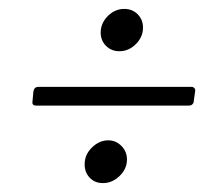

<svg xmlns="http://www.w3.org/2000/svg" viewBox="-20 -545 469 431"><path d="M206 -472Q206 -493 222 -509Q238 -525 259 -525Q277 -525 289 -513Q301 -501 301 -483Q301 -462 285 -446Q269 -430 248 -430Q230 -430 218 -442Q206 -454 206 -472ZM53 -318 55 -340Q57 -350 66 -350H410Q414 -350 416.5 -347Q419 -344 418 -340L415 -318Q415 -314 412 -311Q409 -308 404 -308H61Q51 -308 53 -318ZM170 -176Q170 -198 186.5 -214Q203 -230 223 -230Q240 -230 252.5 -217.5Q265 -205 265 -187Q265 -166 248.5 -150Q232 -134 211 -134Q193 -134 181.5 -146Q170 -158 170 -176Z"/></svg>

Font: Barlow Condensed Light
Style: Italic
Weight: 300
Width: 3
Italic angle: -7°
Designer: Jeremy Tribby
Foundry: Tribby Type
Version: Version 1.408